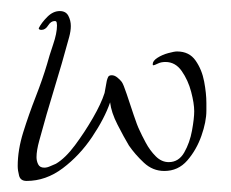

<svg xmlns="http://www.w3.org/2000/svg" viewBox="-20 -314 418 347"><path d="M28 13Q17 13 14.5 3.5Q12 -6 12 -14Q12 -43 22 -75Q32 -107 44.5 -139Q57 -171 65 -198Q69 -213 76 -233.5Q83 -254 83 -268Q83 -270 82.5 -273Q82 -276 79 -276Q72 -276 67 -268Q62 -260 55 -260Q50 -260 50 -263Q55 -273 65.5 -283.5Q76 -294 88 -294Q99 -294 103.5 -285.5Q108 -277 108 -267Q108 -258 105 -247Q92 -199 78 -153.5Q64 -108 51 -60Q46 -42 46 -30Q46 -23 49 -17Q52 -11 60 -11Q65 -11 70.5 -13.5Q76 -16 81 -18Q98 -28 115.5 -51.5Q133 -75 148 -101Q163 -127 169 -146L173 -168Q174 -172 175.5 -175Q177 -178 182 -178Q187 -178 192 -174Q197 -170 200 -166Q203 -162 209 -144Q215 -126 221.5 -106.5Q228 -87 232 -79Q236 -70 243.5 -56Q251 -42 261.5 -31.5Q272 -21 285 -21Q303 -21 313 -38.5Q323 -56 327 -78Q331 -100 331 -113Q331 -127 325.5 -148Q320 -169 308.5 -185.5Q297 -202 279 -202Q271 -202 265 -199Q259 -196 257 -196Q256 -196 256 -198Q256 -204 264.5 -209.5Q273 -215 284 -218Q295 -221 300 -221Q322 -221 333.5 -204.5Q345 -188 349 -166.5Q353 -145 353 -128V-114Q353 -94 344 -68.5Q335 -43 318.5 -24Q302 -5 277 -5Q256 -5 240 -20Q224 -35 213 -51Q204 -66 192.5 -88.5Q181 -111 179 -129Q169 -100 146.5 -66.5Q124 -33 93.5 -10Q63 13 28 13Z"/></svg>

Font: Fuggles
Style: Regular
Weight: 400
Designer: Rob Leuschke
Foundry: Robert E. Leuschke
Version: Version 1.100; ttfautohint (v1.8.3)